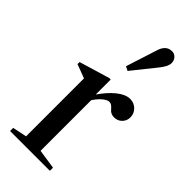

<svg xmlns="http://www.w3.org/2000/svg" viewBox="-267 -903 955 955"><g transform="rotate(45 210.5 -425.0)"><path d="M31 0V-22L106 -37.5V-445L33 -472.5V-487L193 -535H204V-427L208 -422V-37.5L311 -22V0ZM200.5 -381 198.5 -422Q235.5 -476.5 272.2 -506Q309 -535.5 341 -535.5Q368.5 -535.5 387.5 -516.8Q406.5 -498 406.5 -471.5Q406.5 -447 390 -430.2Q373.5 -413.5 349 -413.5Q324 -413.5 310 -432Q300 -443.5 293 -447.8Q286 -452 277 -452Q262.5 -452 240.8 -432.8Q219 -413.5 200.5 -381ZM233 -624.5 211 -635.5 264 -801Q271 -824 284.8 -837.2Q298.5 -850.5 321 -850.5Q337 -850.5 348.8 -838.2Q360.5 -826 360.5 -807Q360.5 -794.5 353.5 -780.2Q346.5 -766 330 -745.5Z"/></g></svg>

Font: Libre Caslon Text
Style: Regular
Weight: 400
Designer: Pablo Impallari, Rodrigo Fuenzalida, Katja Schimmel
Foundry: Pablo Impallari, Rodrigo Fuenzalida
Version: Version 2.000